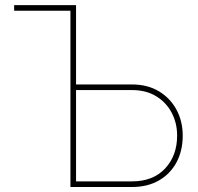

<svg xmlns="http://www.w3.org/2000/svg" viewBox="-20 -748 790 768"><path d="M36.6 -705.1V-727.5H264.6V-705.1ZM274.4 -410.2H507.8Q570.3 -410.2 616 -382.6Q661.6 -355 686.3 -308.6Q710.9 -262.2 710.9 -205.6Q710.9 -145.5 686.3 -99.1Q661.6 -52.7 616 -26.4Q570.3 0 507.8 0H261.7V-727.5H284.2V-22.5H507.8Q592.3 -22.5 640.4 -74Q688.5 -125.5 688.5 -205.6Q688.5 -255.9 666.7 -297.1Q645 -338.4 604.7 -363Q564.5 -387.7 507.8 -387.7H274.4Z"/></svg>

Font: Inter 28pt Thin
Style: Regular
Weight: 250
Designer: Rasmus Andersson
Foundry: rsms
Version: Version 4.001;git-66647c0bb